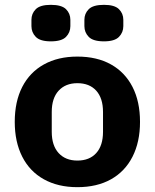

<svg xmlns="http://www.w3.org/2000/svg" viewBox="-20 -762 640 794"><path d="M300 12Q220 12 161.5 -20.5Q103 -53 72 -114Q41 -175 41 -258Q41 -342 72 -402.5Q103 -463 161.5 -495.5Q220 -528 300 -528Q381 -528 439 -495.5Q497 -463 528 -402.5Q559 -342 559 -258Q559 -175 528 -114Q497 -53 439 -20.5Q381 12 300 12ZM300 -98Q350 -98 378 -129Q406 -160 406 -217V-299Q406 -356 378 -387Q350 -418 300 -418Q251 -418 222.5 -387Q194 -356 194 -299V-217Q194 -160 222.5 -129Q251 -98 300 -98ZM190 -591Q146 -591 128 -609.5Q110 -628 110 -654V-680Q110 -706 128 -724Q146 -742 190 -742Q235 -742 253 -724Q271 -706 271 -680V-654Q271 -628 253 -609.5Q235 -591 190 -591ZM410 -591Q365 -591 347 -609.5Q329 -628 329 -654V-680Q329 -706 347 -724Q365 -742 410 -742Q454 -742 472 -724Q490 -706 490 -680V-654Q490 -628 472 -609.5Q454 -591 410 -591Z"/></svg>

Font: Lilex
Style: Regular
Weight: 400
Monospace: yes
Designer: Mike Abbink, Paul van der Laan, Pieter van Rosmalen, Mikhael Khrustik
Foundry: Mikhael Khrustik
Version: Version 2.510